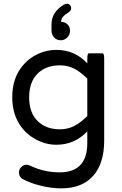

<svg xmlns="http://www.w3.org/2000/svg" viewBox="-20 -777 656 1032"><path d="M256.8 -613.3V-645.5Q256.8 -711.9 323.2 -752Q333 -756.8 339.8 -756.8Q349.6 -756.8 356 -750Q362.3 -743.2 362.3 -733.4Q362.3 -720.7 350.6 -711.9Q328.1 -698.2 318.4 -686.5Q308.6 -674.8 308.6 -659.2Q329.1 -659.2 342.8 -646Q356.4 -632.8 356.4 -611.3Q356.4 -590.8 341.8 -575.7Q327.1 -560.5 306.6 -560.5Q285.2 -560.5 271 -575.7Q256.8 -590.8 256.8 -613.3ZM100.6 184.6Q82 172.9 82 149.4Q82 133.8 93.8 121.1Q105.5 108.4 122.1 108.4Q129.9 108.4 139.6 112.3Q215.8 149.4 300.8 149.4Q449.2 149.4 449.2 -8.8V-71.3Q381.8 1 283.2 1Q224.6 1 171.9 -28.3Q114.3 -58.6 80.1 -116.7Q45.9 -174.8 45.9 -253.9Q45.9 -335.9 81.1 -394.5Q115.2 -450.2 169.4 -479.5Q223.6 -508.8 283.2 -508.8Q381.8 -508.8 449.2 -436.5V-458Q449.2 -490.2 457 -490.2H532.2Q540 -490.2 540 -458V-21.5Q540 101.6 480.5 168.5Q420.9 235.4 309.6 235.4Q254.9 235.4 196.8 220.7Q138.7 206.1 100.6 184.6ZM449.2 -153.3V-354.5Q414.1 -389.6 379.4 -407.7Q344.7 -425.8 301.8 -425.8Q226.6 -425.8 181.6 -380.9Q136.7 -335.9 136.7 -253.9Q136.7 -171.9 181.6 -127Q226.6 -82 301.8 -82Q344.7 -82 379.4 -100.1Q414.1 -118.2 449.2 -153.3Z"/></svg>

Font: YuPearl-Regular
Style: Regular
Weight: 400
Designer: Max Yao
Foundry: Max-Everyday
Version: Version 1.011; ttfautohint (v1.8.3)